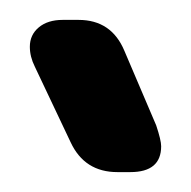

<svg xmlns="http://www.w3.org/2000/svg" viewBox="-20 -761 192 193"><path d="M51 -618Q65 -588 98 -588H111Q142 -588 142 -614Q142 -620 137 -635L105 -710Q92 -741 59 -741H43Q28 -741 19 -733.5Q10 -726 10 -714Q10 -704 15 -694Z"/></svg>

Font: WD-XL Lubrifont TC
Style: Regular
Weight: 400
Designer: [WD-XL Lubrifont] Copyright 2020-2022 (c) NightFurySL2001, Skr-ZERO; [ZCOOL QingKe HuangYou] Copyright 2018-2022 (c) The
Version: Version 2.001;hotconv 1.1.1;makeotfexe 2.6.0